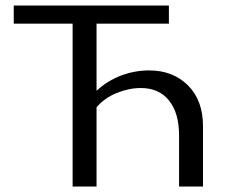

<svg xmlns="http://www.w3.org/2000/svg" viewBox="-20 -678 848 698"><path d="M718 -219V0H631V-186Q631 -267 594.5 -312.5Q558 -358 492 -358Q449 -358 404.5 -340Q360 -322 331 -288V0H244V-592H30V-658H594V-592H331V-348Q371 -385 420.5 -403.5Q470 -422 522 -422Q609 -422 663.5 -367.5Q718 -313 718 -219Z"/></svg>

Font: Ysabeau SC Medium
Style: Regular
Weight: 500
Designer: Christian Thalmann (Catharsis Fonts)
Version: Version 0.003